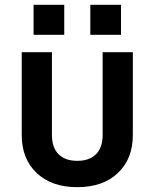

<svg xmlns="http://www.w3.org/2000/svg" viewBox="-20 -766 640 795"><path d="M300 9Q194 9 132 -49.5Q70 -108 70 -207V-550H195V-207Q195 -155 222.5 -127.5Q250 -100 300 -100Q350 -100 377.5 -127.5Q405 -155 405 -207V-550H530V-207Q530 -108 468 -49.5Q406 9 300 9ZM119 -746H246V-622H119ZM354 -746H481V-622H354Z"/></svg>

Font: Tiny
Style: Bold
Weight: 700
Monospace: yes
Designer: Philipp Nurullin, Konstantin Bulenkov
Foundry: JetBrains
Version: Version 2.251; ttfautohint (v1.8.4.7-5d5b)